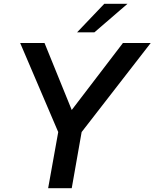

<svg xmlns="http://www.w3.org/2000/svg" viewBox="-20 -989 812 1009"><path d="M357 0H233L286 -295L86 -763H214L357 -411L626 -763H772L409 -295ZM476 -819H385L528 -969H650Z"/></svg>

Font: Open Sauce One Medium Italic
Style: Regular
Weight: 500
Italic angle: -10°
Designer: Alfredo Marco Pradil
Foundry: Creative Sauce Fz LLC
Version: Version 1.477